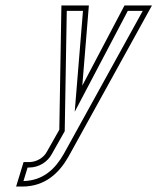

<svg xmlns="http://www.w3.org/2000/svg" viewBox="-20 -496 618 706"><path d="M61.2 190C146.5 190 197.8 139.7 231.8 80L538.8 -476H437.8L282.6 -181L306.8 -476H205.8L198.1 -19L152.3 62C141.5 82.6 115.9 100 86.7 100H66.7L39.2 190ZM66.2 169.9 81.5 120H86.7C124.1 120 155.1 98.6 170 71.3L218 -13.6L225.5 -456H285.1L254.7 -84.9L449.9 -456H504.9L214.4 70.2C182.8 125.6 139 167.7 66.2 169.9Z"/></svg>

Font: Din Kursivschrift
Style: EngGhost
Weight: 400
Version: Version 1.089